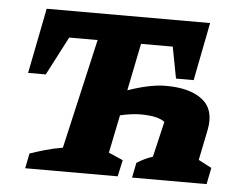

<svg xmlns="http://www.w3.org/2000/svg" viewBox="-44 -587 809 639"><g transform="rotate(5 361.0 -267.5)"><path d="M62 0 72 -50Q95 -58 122.5 -66Q150 -74 181 -79L265 -446H170L103 -317H44L87 -535H633L595 -341H536L516 -446H410L378 -288Q412 -300 444.5 -307Q477 -314 505 -314Q586 -314 627.5 -281Q669 -248 656 -181L635 -78L679 -55L668 0H419L429 -50Q443 -59 457 -65.5Q471 -72 482 -75L510 -194Q487 -212 429 -212Q401 -212 361 -203L335 -76L383 -55L371 0Z"/></g></svg>

Font: Piazzolla SC
Style: Bold Italic
Weight: 700
Italic angle: -11.3°
Designer: Juan Pablo del Peral
Foundry: Huerta Tipografica
Version: Version 1.330